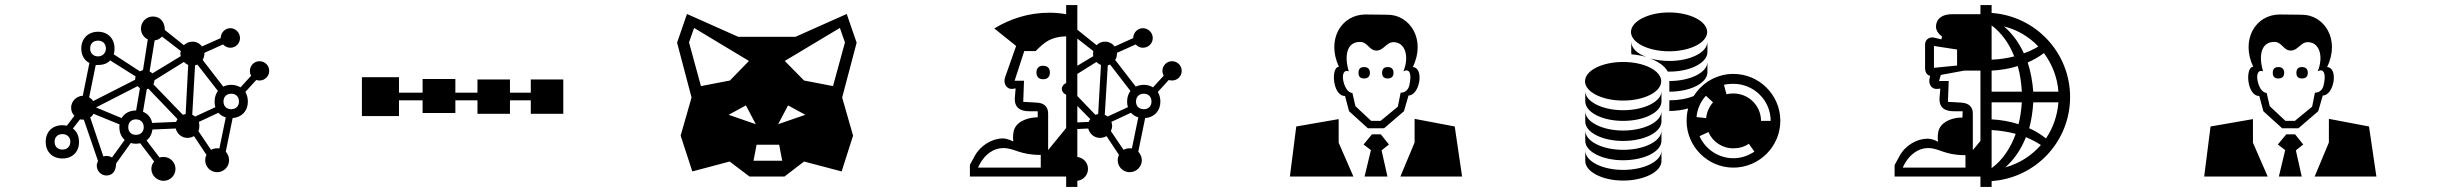

<svg xmlns="http://www.w3.org/2000/svg" viewBox="-20 -680 9640 756"><path d="M195 -122C195 -140 207 -152 226 -152C244 -152 257 -140 257 -122C257 -103 244 -91 226 -91C207 -91 195 -103 195 -122ZM450 -179C450 -158 458 -141 471 -129L421 -60C414 -64 407 -66 399 -66C395 -66 391 -65 387 -64L335 -218C341 -221 345 -226 348 -232L451 -190C450 -187 450 -183 450 -179ZM522 -341C524 -338 528 -335 531 -333L516 -245C490 -245 470 -234 459 -215L358 -257ZM485 -179C485 -198 497 -210 515 -210C534 -210 546 -198 546 -179C546 -161 534 -149 515 -149C497 -149 485 -161 485 -179ZM579 -196C575 -217 562 -232 543 -240L558 -329C560 -329 562 -330 564 -331L679 -211C677 -208 675 -204 673 -200ZM761 -164C764 -170 765 -177 765 -184C765 -190 764 -195 763 -200L840 -236C847 -228 857 -221 869 -218L844 -96C841 -96 838 -96 835 -96C826 -96 818 -94 811 -90ZM860 -280C860 -299 872 -311 890 -311C909 -311 921 -299 921 -280C921 -262 909 -250 890 -250C872 -250 860 -262 860 -280ZM335 -489C335 -508 347 -520 366 -520C384 -520 397 -508 397 -489C397 -471 384 -458 366 -458C347 -458 335 -471 335 -489ZM347 -282C343 -288 337 -293 331 -297L357 -424C379 -424 397 -425 414 -442L514 -379C513 -375 512 -371 512 -366ZM690 -469C690 -465 691 -462 692 -459L580 -391C577 -394 573 -397 569 -399L589 -521C600 -522 611 -528 618 -536L692 -479C691 -475 690 -472 690 -469ZM584 -348C586 -353 588 -358 588 -364L704 -436C709 -431 715 -427 721 -424L711 -231C707 -230 704 -229 700 -228ZM825 -280C825 -272 826 -265 828 -258L748 -221C745 -224 741 -226 737 -228L748 -423C752 -423 755 -425 757 -426L838 -322C830 -311 825 -297 825 -280ZM361 -28C361 -7 378 11 399 11C427 11 437 -12 437 -36L495 -117C501 -115 508 -114 515 -114C521 -114 527 -115 532 -116L587 -44C580 -36 576 -26 576 -15C576 11 598 32 624 32C650 32 671 11 671 -15C671 -41 650 -62 624 -62C618 -62 613 -61 608 -60L557 -127C570 -137 578 -152 580 -170L672 -174C677 -153 696 -137 718 -137C727 -137 736 -140 744 -144L793 -70C790 -64 788 -57 788 -49C788 -23 809 -2 835 -2C861 -2 882 -23 882 -49C882 -62 877 -74 869 -83L896 -215C932 -218 956 -243 956 -280C956 -295 952 -308 946 -318L989 -365C993 -364 997 -363 1002 -363C1023 -363 1040 -380 1040 -401C1040 -422 1023 -439 1002 -439C981 -439 964 -422 964 -401C964 -394 965 -388 969 -382L927 -336C917 -342 904 -346 890 -346C878 -346 868 -343 859 -339L778 -444C782 -451 785 -460 785 -472L858 -505C866 -497 876 -492 887 -492C908 -492 925 -509 925 -530C925 -551 908 -569 887 -569C866 -569 849 -551 849 -530L775 -497C767 -509 753 -516 738 -516C725 -516 713 -511 704 -502L629 -562C629 -591 613 -615 582 -615C556 -615 535 -594 535 -567C535 -549 546 -532 562 -525L543 -404C539 -403 535 -401 531 -399L428 -466C430 -473 431 -481 431 -489C431 -528 405 -555 366 -555C327 -555 300 -528 300 -489C300 -463 312 -442 332 -432L306 -303C281 -302 260 -281 260 -256C260 -243 265 -232 273 -224L243 -185C238 -186 232 -187 226 -187C186 -187 160 -161 160 -122C160 -82 186 -56 226 -56C265 -56 292 -82 291 -122V-125C290 -146 282 -163 267 -174L295 -210C299 -209 303 -209 310 -209L366 -46C363 -40 361 -34 361 -28Z M1644 -369V-315H1551V-376H1405V-223H1551V-285H1644V-235H1773V-285H1860V-232H1988V-285H2070V-232H2198V-367H2070V-315H1988V-367H1860V-315H1773V-369Z M2956 -191 2849 -228 2917 -265ZM3060 -47H2947L2959 -110H3048ZM3083 -265 3151 -228 3044 -191ZM2929 -440 2854 -363 2740 -341 2693 -513 2713 -570ZM3146 -363 3070 -440 3287 -570 3307 -513 3260 -341ZM3146 -44 3294 -5 3339 -146 3296 -296 3353 -512 3314 -625 3112 -535H2887L2685 -625L2646 -512L2703 -296L2660 -146L2706 -5L2853 -44L2931 15H3069Z M3930 -97C3976 -97 3993 -70 4078 -70V-20H3831C3855 -74 3894 -97 3930 -97ZM4107 -233C4107 -257 4094 -275 4061 -276L4009 -279L4012 -362H3975L4013 -479H4058C4092 -513 4116 -535 4178 -537V-353C4168 -349 4161 -340 4161 -330C4161 -320 4168 -311 4178 -307V-176L4107 -89ZM4273 -211C4270 -208 4268 -204 4267 -200L4222 -198V-263ZM4354 -164C4357 -170 4359 -177 4359 -184C4359 -190 4358 -195 4356 -200L4433 -236C4441 -228 4450 -221 4462 -218L4437 -96C4434 -96 4431 -96 4428 -96C4419 -96 4411 -94 4404 -90ZM4284 -469C4284 -465 4284 -462 4285 -459L4222 -421V-528L4285 -479C4284 -475 4284 -472 4284 -469ZM4222 -389 4297 -436C4302 -431 4308 -427 4315 -424L4304 -231C4300 -230 4297 -229 4293 -228L4222 -302ZM4418 -280C4418 -272 4419 -265 4421 -258L4341 -221C4338 -224 4334 -226 4330 -228L4342 -423C4345 -423 4348 -425 4351 -426L4431 -322C4423 -311 4418 -297 4418 -280ZM4453 -280C4453 -299 4465 -311 4484 -311C4502 -311 4514 -299 4514 -280C4514 -262 4502 -250 4484 -250C4465 -250 4453 -262 4453 -280ZM4087 -368C4104 -368 4114 -377 4114 -395C4114 -412 4104 -421 4087 -421C4071 -421 4061 -412 4061 -395C4061 -377 4071 -368 4087 -368ZM4178 15V56H4222V32C4246 29 4264 9 4264 -15C4264 -39 4246 -59 4222 -62V-172L4265 -174C4270 -153 4289 -137 4311 -137C4321 -137 4329 -140 4337 -144L4386 -70C4383 -64 4381 -57 4381 -49C4381 -23 4402 -2 4428 -2C4454 -2 4476 -23 4476 -49C4476 -62 4470 -74 4462 -83L4489 -215C4525 -218 4549 -243 4549 -280C4549 -295 4545 -308 4539 -318L4582 -365C4586 -364 4591 -363 4595 -363C4616 -363 4633 -380 4633 -401C4633 -422 4616 -439 4595 -439C4574 -439 4557 -422 4557 -401C4557 -394 4559 -388 4562 -382L4520 -336C4510 -342 4498 -346 4484 -346C4472 -346 4461 -343 4452 -339L4371 -444C4377 -452 4378 -462 4378 -472L4452 -505C4459 -497 4469 -492 4480 -492C4502 -492 4519 -509 4519 -530C4519 -551 4502 -569 4480 -569C4459 -569 4442 -551 4442 -530L4369 -497C4360 -509 4346 -516 4331 -516C4318 -516 4306 -511 4298 -502L4222 -563V-660H4178V-624C4156 -628 4134 -630 4112 -630C4029 -630 3956 -605 3895 -568L3981 -499L3938 -377C3929 -353 3942 -328 3967 -330L3979 -332L3976 -296C3973 -255 3999 -242 4032 -242H4066V-218C4035 -218 3990 -207 3975 -174C3968 -159 3968 -136 3970 -123C3957 -129 3942 -135 3929 -135C3887 -135 3841 -108 3818 -66L3799 -31V15Z M5305 -314C5284 -315 5271 -345 5268 -370C5266 -388 5272 -407 5291 -399C5273 -457 5281 -515 5335 -515C5366 -515 5370 -481 5400 -481C5429 -481 5438 -514 5467 -514C5513 -514 5530 -458 5506 -399C5511 -402 5515 -403 5518 -403C5533 -403 5538 -382 5529 -343C5525 -327 5513 -315 5495 -315L5484 -260L5416 -204H5379L5317 -262ZM5251 -118V-211L5084 -182L5059 15H5309ZM5382 -151 5349 -111 5378 -89 5353 15H5443L5420 -88L5449 -111L5417 -151ZM5550 -119 5494 15H5737L5708 -182L5550 -212ZM5351 -416C5336 -416 5329 -408 5329 -393C5329 -379 5336 -371 5351 -371C5366 -371 5374 -379 5374 -393C5374 -408 5366 -416 5351 -416ZM5526 -304C5570 -304 5589 -413 5543 -416C5596 -525 5531 -622 5444 -622L5357 -623C5261 -623 5202 -524 5252 -417C5220 -417 5226 -302 5276 -302L5292 -242L5366 -175H5430L5508 -242ZM5444 -371C5459 -371 5467 -379 5467 -393C5467 -408 5459 -416 5444 -416C5429 -416 5422 -408 5422 -393C5422 -379 5429 -371 5444 -371Z M6660 -219C6663 -251 6676 -280 6697 -303L6725 -277C6710 -260 6700 -238 6698 -215ZM6707 -160C6723 -122 6761 -96 6805 -96C6828 -96 6849 -102 6866 -114L6888 -83C6864 -67 6836 -57 6805 -57C6746 -57 6694 -93 6672 -144ZM6768 -346C6780 -349 6792 -350 6805 -350C6886 -350 6952 -285 6952 -204H6914C6914 -264 6865 -312 6805 -312C6796 -312 6786 -311 6778 -309ZM6221 -360C6221 -318 6288 -284 6371 -284C6454 -284 6521 -318 6521 -360C6521 -402 6454 -436 6371 -436C6288 -436 6221 -402 6221 -360ZM6522 -321C6522 -280 6454 -246 6371 -246C6289 -246 6222 -280 6222 -321V-281C6222 -238 6289 -204 6371 -204C6453 -204 6520 -237 6522 -279ZM6522 -242C6522 -200 6454 -166 6371 -166C6289 -166 6222 -200 6222 -242V-201C6222 -159 6289 -125 6371 -125C6453 -125 6520 -158 6522 -200ZM6522 -166C6522 -124 6454 -90 6371 -90C6289 -90 6222 -124 6222 -166V-125C6222 -83 6289 -49 6371 -49C6453 -49 6520 -82 6522 -124ZM6522 -87C6522 -45 6454 -11 6371 -11C6289 -11 6222 -45 6222 -87V-46C6222 -4 6289 31 6371 31C6453 31 6520 -3 6522 -44ZM6402 -554C6402 -512 6470 -478 6552 -478C6635 -478 6702 -512 6702 -554C6702 -596 6635 -631 6552 -631C6470 -631 6402 -596 6402 -554ZM6703 -516C6703 -474 6636 -440 6553 -440C6525 -440 6499 -444 6477 -450C6472 -452 6467 -454 6462 -456C6426 -469 6403 -491 6403 -516V-475C6403 -472 6403 -469 6404 -466C6418 -465 6440 -462 6462 -456C6467 -454 6472 -452 6477 -450C6506 -439 6534 -422 6547 -398H6553C6635 -398 6701 -432 6703 -473C6703 -496 6703 -493 6703 -516ZM6553 -319C6635 -319 6701 -352 6703 -394C6703 -416 6703 -414 6703 -436C6703 -395 6636 -361 6553 -361ZM6621 -204C6621 -103 6704 -20 6805 -20C6907 -20 6990 -103 6990 -204V-208C6988 -308 6906 -389 6805 -389C6767 -389 6732 -377 6703 -358V-360C6703 -359 6703 -359 6703 -358C6681 -343 6663 -324 6649 -302C6623 -291 6589 -285 6553 -285V-243C6580 -243 6605 -247 6627 -253C6623 -238 6621 -221 6621 -204Z M7571 -97C7617 -97 7634 -69 7719 -69V-20H7472C7496 -73 7535 -97 7571 -97ZM7778 -402V-125L7748 -89V-233C7748 -257 7735 -274 7702 -276L7650 -279L7653 -361H7615L7622 -385L7714 -402ZM7822 -168C7855 -166 7887 -161 7917 -153C7897 -98 7866 -50 7822 -18ZM7941 -277C7939 -248 7935 -218 7928 -191C7894 -202 7859 -208 7822 -210V-277ZM7876 -21C7912 -53 7939 -94 7957 -140C7978 -131 7998 -121 8016 -109C7979 -67 7931 -36 7876 -21ZM8085 -277C8081 -225 8064 -176 8036 -135C8016 -151 7993 -165 7970 -175C7979 -208 7984 -243 7986 -277ZM7595 -413V-499L7686 -485V-422ZM7822 -580C7862 -550 7892 -507 7911 -458C7883 -451 7853 -446 7822 -445ZM7822 -402C7857 -404 7892 -409 7925 -420C7934 -388 7939 -353 7941 -319H7822ZM7949 -470C7931 -510 7904 -547 7871 -576C7923 -563 7970 -535 8006 -497C7988 -486 7969 -477 7949 -470ZM7986 -319C7983 -358 7976 -398 7964 -434C7987 -444 8008 -456 8028 -471C8060 -428 8081 -375 8085 -319ZM7822 33C7995 21 8131 -122 8131 -298C8131 -473 7995 -617 7822 -629V-660H7778V-624H7665C7634 -624 7603 -611 7603 -574C7603 -560 7614 -545 7627 -536L7624 -525L7595 -532C7577 -536 7560 -524 7560 -505V-412C7560 -397 7566 -385 7580 -381L7579 -377C7571 -352 7583 -328 7608 -330L7620 -331L7617 -296C7614 -254 7640 -242 7673 -242H7708L7707 -217C7676 -218 7631 -206 7616 -173C7609 -158 7609 -136 7611 -122C7598 -129 7583 -134 7570 -134C7528 -134 7482 -108 7459 -65L7440 -30V15H7778V56H7822Z M8905 -314C8884 -315 8871 -345 8868 -370C8866 -388 8872 -407 8891 -399C8873 -457 8881 -515 8935 -515C8966 -515 8970 -481 9000 -481C9029 -481 9038 -514 9067 -514C9113 -514 9130 -458 9106 -399C9111 -402 9115 -403 9118 -403C9133 -403 9138 -382 9129 -343C9125 -327 9113 -315 9095 -315L9084 -260L9016 -204H8979L8917 -262ZM8851 -118V-211L8684 -182L8659 15H8909ZM8982 -151 8949 -111 8978 -89 8953 15H9043L9020 -88L9049 -111L9017 -151ZM9150 -119 9094 15H9337L9308 -182L9150 -212ZM8951 -416C8936 -416 8929 -408 8929 -393C8929 -379 8936 -371 8951 -371C8966 -371 8974 -379 8974 -393C8974 -408 8966 -416 8951 -416ZM9126 -304C9170 -304 9189 -413 9143 -416C9196 -525 9131 -622 9044 -622L8957 -623C8861 -623 8802 -524 8852 -417C8820 -417 8826 -302 8876 -302L8892 -242L8966 -175H9030L9108 -242ZM9044 -371C9059 -371 9067 -379 9067 -393C9067 -408 9059 -416 9044 -416C9029 -416 9022 -408 9022 -393C9022 -379 9029 -371 9044 -371Z"/></svg>

Font: CryptoKit 1.4
Style: Regular
Weight: 400
Monospace: yes
Designer: Oceane Juvin
Foundry: http://www.head-geneve.ch
Version: Version 1.000